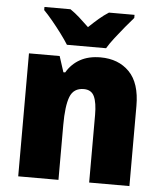

<svg xmlns="http://www.w3.org/2000/svg" viewBox="-54 -813 726 860"><g transform="rotate(5 309.0 -383.0)"><path d="M381 -563Q462 -563 511 -513Q560 -463 560 -360V0H379V-304Q379 -359 366 -387Q353 -415 319 -415Q273 -415 257 -374Q241 -333 241 -246V0H60V-553H198L221 -482H229Q252 -521 290 -542Q328 -563 381 -563ZM226 -606Q213 -627 192.5 -654.5Q172 -682 150 -708.5Q128 -735 111 -752V-766H228Q250 -751 269.5 -733.5Q289 -716 313 -693Q337 -716 358 -734Q379 -752 401 -766H516V-752Q500 -734 478.5 -708Q457 -682 436 -655Q415 -628 402 -606Z"/></g></svg>

Font: Noto Sans Gurmukhi SemiCondensed Black
Style: Regular
Weight: 900
Width: 4
Designer: Jelle Bosma - Monotype Design Team
Foundry: Monotype Imaging Inc.
Version: Version 2.004; ttfautohint (v1.8.4.7-5d5b)